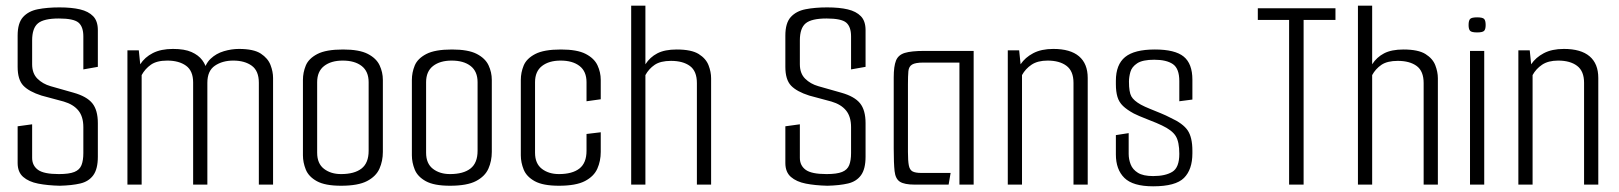

<svg xmlns="http://www.w3.org/2000/svg" viewBox="-20 -649 5693 675"><path d="M190 4Q147 3 114 -3.5Q81 -10 61.5 -27Q42 -44 42 -76V-205L93 -212V-94Q93 -67 113.5 -52Q134 -37 187 -37Q223 -37 241.5 -44.5Q260 -52 266.5 -68.5Q273 -85 273 -111V-202Q273 -239 255.5 -260.5Q238 -282 204 -292L126 -313Q82 -327 62 -348Q42 -369 42 -414V-524Q42 -568 61 -589Q80 -610 113 -616.5Q146 -623 189 -623Q232 -623 261.5 -616Q291 -609 307.5 -592Q324 -575 324 -543V-414L273 -405V-521Q273 -555 256 -569.5Q239 -584 187 -584Q134 -584 113.5 -567Q93 -550 93 -507V-423Q93 -391 111.5 -372.5Q130 -354 158 -346L239 -323Q285 -310 304.5 -286Q324 -262 324 -216V-98Q324 -55 308 -33Q292 -11 262.5 -4Q233 3 190 4Z M428 0V-472H468L473 -423Q489 -448 517.5 -462.5Q546 -477 588 -477Q629 -477 653.5 -466Q678 -455 691 -437.5Q704 -420 707 -401L695 -392Q701 -424 720.5 -442.5Q740 -461 767 -469Q794 -477 820 -477Q872 -477 897 -460.5Q922 -444 931 -420.5Q940 -397 940 -375V0H890V-358Q890 -400 865 -418Q840 -436 800 -436Q762 -436 735.5 -418Q709 -400 709 -358V0H659V-359Q659 -400 634 -418Q609 -436 568 -436Q531 -436 510.5 -421.5Q490 -407 478 -385V0Z M1179 4Q1123 4 1094 -12Q1065 -28 1055 -53Q1045 -78 1045 -103V-368Q1045 -394 1055 -418.5Q1065 -443 1095.5 -459Q1126 -475 1186 -475Q1243 -475 1273 -459.5Q1303 -444 1314.5 -419.5Q1326 -395 1326 -368V-115Q1326 -83 1314 -56Q1302 -29 1270.5 -12.5Q1239 4 1179 4ZM1179 -37Q1226 -37 1251 -56.5Q1276 -76 1276 -119V-360Q1276 -398 1251.5 -417Q1227 -436 1185 -436Q1144 -436 1119.5 -417Q1095 -398 1095 -360V-112Q1095 -74 1119 -55.5Q1143 -37 1179 -37Z M1562 4Q1506 4 1477 -12Q1448 -28 1438 -53Q1428 -78 1428 -103V-368Q1428 -394 1438 -418.5Q1448 -443 1478.5 -459Q1509 -475 1569 -475Q1626 -475 1656 -459.5Q1686 -444 1697.5 -419.5Q1709 -395 1709 -368V-115Q1709 -83 1697 -56Q1685 -29 1653.5 -12.5Q1622 4 1562 4ZM1562 -37Q1609 -37 1634 -56.5Q1659 -76 1659 -119V-360Q1659 -398 1634.5 -417Q1610 -436 1568 -436Q1527 -436 1502.5 -417Q1478 -398 1478 -360V-112Q1478 -74 1502 -55.5Q1526 -37 1562 -37Z M1945 4Q1889 4 1860 -12Q1831 -28 1821 -53Q1811 -78 1811 -103V-368Q1811 -394 1821 -418.5Q1831 -443 1861.5 -459Q1892 -475 1952 -475Q2009 -475 2039 -459.5Q2069 -444 2080.5 -419.5Q2092 -395 2092 -368V-300L2042 -293V-360Q2042 -398 2017.5 -417Q1993 -436 1951 -436Q1910 -436 1885.5 -417Q1861 -398 1861 -360V-112Q1861 -74 1885 -55.5Q1909 -37 1945 -37Q1992 -37 2017 -56.5Q2042 -76 2042 -119V-178L2092 -184V-115Q2092 -83 2080 -56Q2068 -29 2036.5 -12.5Q2005 4 1945 4Z M2199 -629H2249V-423Q2265 -448 2291 -461.5Q2317 -475 2359 -475Q2411 -475 2436.5 -459Q2462 -443 2471 -419.5Q2480 -396 2480 -374V0H2430V-357Q2430 -399 2405.5 -417Q2381 -435 2339 -435Q2302 -435 2281.5 -421Q2261 -407 2249 -385V0H2199Z M2889 4Q2846 3 2813 -3.5Q2780 -10 2760.5 -27Q2741 -44 2741 -76V-205L2792 -212V-94Q2792 -67 2812.5 -52Q2833 -37 2886 -37Q2922 -37 2940.5 -44.5Q2959 -52 2965.5 -68.5Q2972 -85 2972 -111V-202Q2972 -239 2954.5 -260.5Q2937 -282 2903 -292L2825 -313Q2781 -327 2761 -348Q2741 -369 2741 -414V-524Q2741 -568 2760 -589Q2779 -610 2812 -616.5Q2845 -623 2888 -623Q2931 -623 2960.5 -616Q2990 -609 3006.5 -592Q3023 -575 3023 -543V-414L2972 -405V-521Q2972 -555 2955 -569.5Q2938 -584 2886 -584Q2833 -584 2812.5 -567Q2792 -550 2792 -507V-423Q2792 -391 2810.5 -372.5Q2829 -354 2857 -346L2938 -323Q2984 -310 3003.5 -286Q3023 -262 3023 -216V-98Q3023 -55 3007 -33Q2991 -11 2961.5 -4Q2932 3 2889 4Z M3195 0Q3160 0 3144 -10Q3128 -20 3125 -47.5Q3122 -75 3122 -127V-377Q3122 -416 3130 -436Q3138 -456 3161 -463Q3184 -470 3229 -470H3403V0H3353V-429H3226Q3198 -429 3186.5 -422Q3175 -415 3173.5 -398.5Q3172 -382 3172 -353V-115Q3172 -84 3175 -68Q3178 -52 3188 -46.5Q3198 -41 3219 -41H3322L3315 0Z M3523 -472H3563L3568 -423Q3584 -447 3612.5 -462Q3641 -477 3683 -477Q3743 -477 3773.5 -451Q3804 -425 3804 -375V0H3754V-358Q3754 -399 3729.5 -417.5Q3705 -436 3663 -436Q3628 -436 3606.5 -421.5Q3585 -407 3573 -385V0H3523Z M4034 6Q3963 6 3933 -23.5Q3903 -53 3903 -106V-174L3948 -181V-108Q3948 -89 3955 -71Q3962 -53 3980.5 -41.5Q3999 -30 4034 -30Q4077 -30 4101.5 -45Q4126 -60 4126 -108Q4126 -150 4113.5 -170.5Q4101 -191 4065 -208Q4059 -211 4045 -217Q4031 -223 4015 -229Q3999 -235 3985.5 -241Q3972 -247 3966 -250Q3942 -263 3928 -276.5Q3914 -290 3908.5 -308.5Q3903 -327 3903 -353V-365Q3903 -422 3935.5 -448.5Q3968 -475 4040 -475Q4111 -475 4141.5 -450Q4172 -425 4172 -369V-299L4126 -293V-364Q4126 -408 4103.5 -423.5Q4081 -439 4038 -439Q3997 -439 3978 -426.5Q3959 -414 3954 -396Q3949 -378 3949 -362Q3949 -325 3957.5 -310Q3966 -295 3991 -281Q4004 -274 4022.5 -266.5Q4041 -259 4060.5 -251Q4080 -243 4095 -235Q4139 -215 4155.5 -190.5Q4172 -166 4172 -119V-110Q4172 -53 4142.5 -23.5Q4113 6 4034 6Z M4512 -579H4402V-620H4675V-579H4563V0H4512Z M4754 -629H4804V-423Q4820 -448 4846 -461.5Q4872 -475 4914 -475Q4966 -475 4991.5 -459Q5017 -443 5026 -419.5Q5035 -396 5035 -374V0H4985V-357Q4985 -399 4960.5 -417Q4936 -435 4894 -435Q4857 -435 4836.5 -421Q4816 -407 4804 -385V0H4754Z M5148 0V-470H5198V0ZM5173 -535Q5154 -535 5148.5 -540.5Q5143 -546 5143 -561Q5143 -577 5148.5 -582.5Q5154 -588 5173 -588Q5192 -588 5197.5 -582.5Q5203 -577 5203 -561Q5203 -546 5197.5 -540.5Q5192 -535 5173 -535Z M5318 -472H5358L5363 -423Q5379 -447 5407.5 -462Q5436 -477 5478 -477Q5538 -477 5568.5 -451Q5599 -425 5599 -375V0H5549V-358Q5549 -399 5524.5 -417.5Q5500 -436 5458 -436Q5423 -436 5401.5 -421.5Q5380 -407 5368 -385V0H5318Z"/></svg>

Font: Smooch Sans Thin
Style: Regular
Weight: 400
Version: Version 1.010